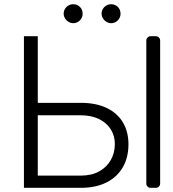

<svg xmlns="http://www.w3.org/2000/svg" viewBox="-20 -901 828 921"><path d="M161.2 -727.3V-407.7H367.5Q440.3 -407.7 491.5 -383.2Q542.6 -358.7 569.4 -314.1Q596.2 -269.5 596.2 -208.8Q596.2 -146.3 569.6 -99.4Q542.3 -51.8 490.9 -25.9Q439.6 0 367.5 0H94.8V-727.3ZM367.5 -58.6Q419.7 -58.6 456.3 -79.2Q492.2 -99.4 511.5 -133.5Q530.9 -167.6 530.9 -210.2Q530.9 -249.6 511.2 -280.9Q491.5 -312.1 454.5 -330.1Q417.6 -348 367.5 -348H161.2V-58.6ZM331 -880.7Q350.5 -880.7 363.5 -867.7Q376.4 -854.8 376.4 -835.2Q376.4 -823.2 370.4 -812.7Q364.3 -802.2 354 -796Q343.8 -789.8 331 -789.8Q319.2 -789.8 308.8 -796.2Q298.3 -802.6 291.9 -813Q285.5 -823.5 285.5 -835.2Q285.5 -848 291.7 -858.3Q297.9 -868.6 308.4 -874.6Q318.9 -880.7 331 -880.7ZM512.8 -880.7Q532.3 -880.7 545.3 -867.7Q558.2 -854.8 558.2 -835.2Q558.2 -823.2 552.2 -812.7Q546.2 -802.2 535.9 -796Q525.6 -789.8 512.8 -789.8Q501.1 -789.8 490.6 -796.2Q480.1 -802.6 473.7 -813Q467.3 -823.5 467.3 -835.2Q467.3 -848 473.5 -858.3Q479.8 -868.6 490.2 -874.6Q500.7 -880.7 512.8 -880.7ZM681.8 -706.7Q681.8 -715.2 687.9 -721.2Q693.9 -727.3 702.8 -727.3H727.6Q736.2 -727.3 742.2 -721.2Q748.2 -715.2 748.2 -706.7V-20.6Q748.2 -12.1 742.2 -6Q736.2 0 727.6 0H702.8Q693.9 0 687.9 -6Q681.8 -12.1 681.8 -20.6Z"/></svg>

Font: DeltaSans Light
Style: Regular
Weight: 300
Designer: Rasmus Andersson
Foundry: rsms
Version: Version 3.012